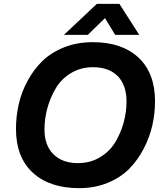

<svg xmlns="http://www.w3.org/2000/svg" viewBox="-20 -963 845 997"><path d="M211 -291Q211 -208 257.5 -162Q304 -116 384 -116Q449 -116 499.5 -146.5Q550 -177 579 -225.5Q608 -274 622.5 -328Q637 -382 637 -436Q637 -521 591.5 -567.5Q546 -614 463 -614Q399 -614 348.5 -583.5Q298 -553 269 -503.5Q240 -454 225.5 -399.5Q211 -345 211 -291ZM63 -294Q63 -358 77 -420.5Q91 -483 122.5 -542Q154 -601 199.5 -645.5Q245 -690 312.5 -717Q380 -744 462 -744Q613 -744 699 -664Q785 -584 785 -437Q785 -374 771 -312Q757 -250 726 -190.5Q695 -131 650.5 -86Q606 -41 539 -13.5Q472 14 391 14Q238 14 150.5 -66Q63 -146 63 -294ZM312 -782 483 -943H600L703 -782H578L525 -869L436 -782Z"/></svg>

Font: Nacelle Bold
Style: Italic
Weight: 700
Italic angle: -12°
Designer: Sora Sagano
Foundry: Sora Sagano
Version: Version 1.000;FEAKit 1.0